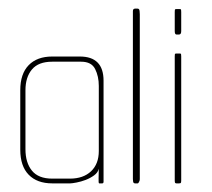

<svg xmlns="http://www.w3.org/2000/svg" viewBox="-20 -425 491 445"><path d="M217 0H210Q208 0 208.5 -11.5Q209 -23 209 -34Q207 -25 198 -18.5Q189 -12 178.5 -8Q168 -4 157.5 -2Q147 0 143 0H101Q66 0 46.5 -20Q27 -40 27 -78V-216Q27 -254 46.5 -274Q66 -294 101 -294H165Q220 -294 220 -238V-4Q220 0 217 0ZM168 -282H101Q69 -282 54 -264Q39 -246 39 -216V-79Q39 -48 54 -29.5Q69 -11 101 -11H142Q173 -11 191 -28Q209 -45 209 -75V-226Q209 -248 200.5 -265Q192 -282 168 -282Z M299 0H293Q289 0 288.5 -4.5Q288 -9 288 -10V-391Q288 -393 288 -399Q288 -405 293 -405H299Q303 -405 303.5 -399.5Q304 -394 304 -392V-10Q304 -7 303 -5Q301 0 299 0Z M389 -345Q385 -345 385 -353V-397Q385 -403 386 -403.5Q387 -404 389 -404H395Q398 -404 399 -403.5Q400 -403 400 -397V-353Q400 -345 395 -345ZM389 0Q387 0 386 -1Q385 -2 385 -7V-294Q385 -300 386 -300.5Q387 -301 389 -301H395Q398 -301 399 -300.5Q400 -300 400 -294V-7Q400 -2 399 -1Q398 0 395 0Z"/></svg>

Font: Chathura Thin
Style: Regular
Weight: 250
Designer: Appaji Ambarisha Darbha
Foundry: Aditya Fonts
Version: Version 1.001 2016